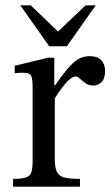

<svg xmlns="http://www.w3.org/2000/svg" viewBox="-20 -698 420 718"><path d="M279 0H29V-29Q62 -29 77.5 -34.5Q93 -40 97.5 -54.5Q102 -69 102 -97V-372Q102 -399 97.5 -412.5Q93 -426 66 -426Q51 -426 43 -425Q35 -424 35 -424V-452L159 -482H183V-379H186Q212 -416 232 -440Q252 -464 271.5 -476Q291 -488 315 -488Q344 -488 358.5 -473Q373 -458 373 -432Q373 -404 359.5 -391Q346 -378 329 -378Q313 -378 300.5 -386.5Q288 -395 279 -403.5Q270 -412 264 -412Q247 -412 225 -386Q203 -360 185 -330V-102Q185 -71 193 -55Q201 -39 221.5 -34Q242 -29 279 -29ZM230 -525H164L56 -678H95L197 -580L300 -678H338Z"/></svg>

Font: STIX Two Text
Style: Regular
Weight: 400
Designer: Ross Mills, John Hudson & Paul Hanslow, Tiro Typeworks Ltd; with prior portions MicroPress Inc., and Coen Hoffman.
Foundry: Tiro Typeworks Ltd
Version: Version 2.13 b171